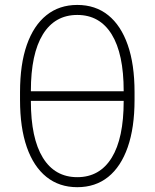

<svg xmlns="http://www.w3.org/2000/svg" viewBox="-20 -757 633 786"><path d="M296.4 9.3Q222.7 9.3 170.2 -32.7Q117.7 -74.7 89.8 -154.5Q62 -234.4 62 -347.7V-379.9Q62 -493.7 89.8 -573.2Q117.7 -652.8 170.2 -694.8Q222.7 -736.8 296.4 -736.8Q370.6 -736.8 422.9 -694.8Q475.1 -652.8 502.9 -573.2Q530.8 -493.7 530.8 -379.9V-347.7Q530.8 -234.4 502.9 -154.5Q475.1 -74.7 422.9 -32.7Q370.6 9.3 296.4 9.3ZM296.4 -31.7Q388.2 -31.7 437.3 -111.3Q486.3 -190.9 486.3 -342.8V-384.8Q486.3 -536.6 437.3 -616.2Q388.2 -695.8 296.4 -695.8Q204.6 -695.8 155.5 -616.2Q106.4 -536.6 106.4 -384.8V-342.8Q106.4 -190.9 155.5 -111.3Q204.6 -31.7 296.4 -31.7ZM90.8 -344.2V-383.3H503.4V-344.2Z"/></svg>

Font: Inter 18pt ExtraLight
Style: Regular
Weight: 250
Designer: Rasmus Andersson
Foundry: rsms
Version: Version 4.001;git-66647c0bb